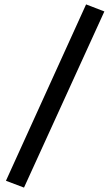

<svg xmlns="http://www.w3.org/2000/svg" viewBox="-20 -767 494 872"><path d="M371 -747 7 54 89 85 454 -715Z"/></svg>

Font: Unageo
Style: Medium-Italic
Weight: 500
Designer: Richard Sepsi
Foundry: Richard Sepsi
Version: Version 2.000